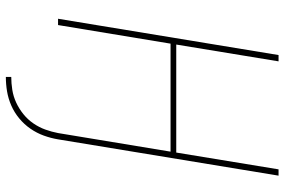

<svg xmlns="http://www.w3.org/2000/svg" viewBox="-174 -600 949 640"><g transform="rotate(90 300.0 -280.5)"><path d="M237 174V156Q258 156 280 152.5Q302 149 322.5 139.5Q343 130 361 115.5Q379 101 392 82Q405 63 412.5 42Q420 21 424 0L486 -375H126L64 0H43L164 -735H185L129 -394H489L545 -735H566L445 0Q441 24 432.5 47.5Q424 71 409.5 92Q395 113 375 129.5Q355 146 332 156Q309 166 285 170Q261 174 237 174Z"/></g></svg>

Font: Iosevka Curly ThExObl
Style: Regular
Weight: 100
Width: 7
Italic angle: -9°
Monospace: yes
Designer: Belleve Invis
Foundry: Belleve Invis
Version: Version 11.1.0; ttfautohint (v1.8.3)